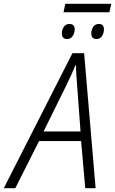

<svg xmlns="http://www.w3.org/2000/svg" viewBox="-78 -998 610 1018"><path d="M259 -933 268 -978H512L502 -933ZM279 -791Q250 -791 250 -821Q250 -839 260 -855Q270 -871 290 -871Q318 -871 318 -842Q318 -822 307 -806.5Q296 -791 279 -791ZM434 -791Q406 -791 406 -821Q406 -839 416 -855Q426 -871 446 -871Q473 -871 473 -842Q473 -822 462.5 -806.5Q452 -791 434 -791ZM-58 0 306 -716H368L429 0H374L352 -250H129L3 0ZM153 -301H349L331 -543Q329 -570 327 -599Q325 -628 325 -652H322Q302 -603 272 -542Z"/></svg>

Font: Noto Sans SemiCondensed Light
Style: Italic
Weight: 300
Width: 4
Italic angle: -12°
Designer: Monotype Design Team
Foundry: Monotype Imaging Inc.
Version: Version 2.013; ttfautohint (v1.8.4.7-5d5b)